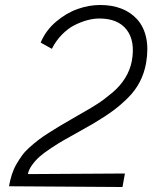

<svg xmlns="http://www.w3.org/2000/svg" viewBox="-20 -749 611 770"><path d="M143.1 -578.1Q163.1 -626.5 204.3 -661.6Q245.6 -696.8 291.3 -712.9Q336.9 -729 381.8 -729Q429.2 -729 467 -714.4Q504.9 -699.7 530.8 -670.7Q556.6 -641.6 566.2 -597.9Q575.7 -554.2 565.9 -496.1Q558.6 -455.6 541 -421.4Q523.4 -387.2 494.4 -357.9Q465.3 -328.6 433.1 -304.9Q400.9 -281.2 355 -253.9Q335 -242.2 296.4 -220.7Q257.8 -199.2 236.3 -187Q214.8 -174.8 185.3 -155.3Q155.8 -135.7 139.2 -121.1Q122.6 -106.4 108.9 -87.6Q95.2 -68.8 91.8 -50.8L481 -53.2L471.2 1L16.1 -2Q20.5 -27.3 27.6 -49.3Q34.7 -71.3 45.9 -90.6Q57.1 -109.9 68.6 -125.7Q80.1 -141.6 98.4 -158Q116.7 -174.3 132.8 -186.8Q148.9 -199.2 174.1 -215.3Q199.2 -231.4 219.7 -243.7Q240.2 -255.9 272.5 -274.4Q279.8 -278.3 283.7 -280.8Q287.6 -283.2 294.2 -287.1Q300.8 -291 306.2 -293.9Q344.7 -315.4 372.1 -333.3Q399.4 -351.1 430.9 -377.7Q462.4 -404.3 482.2 -436.5Q502 -468.8 508.8 -504.9Q522.9 -584.5 488 -629.6Q453.1 -674.8 378.9 -674.8Q356 -674.8 330.8 -668.2Q305.7 -661.6 279.1 -648.2Q252.4 -634.8 228.3 -610.1Q204.1 -585.4 188 -553.2Z"/></svg>

Font: Stilu Light
Style: Italic
Weight: 300
Italic angle: -10°
Designer: Genilson Lima Santos
Foundry: Genilson Lima Santos
Version: Version 1.200;PS 001.200;hotconv 1.0.88;makeotf.lib2.5.64775